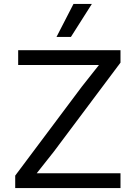

<svg xmlns="http://www.w3.org/2000/svg" viewBox="-20 -952 690 972"><path d="M57 0V-63L394 -513L481 -623H338H72V-698H590V-635L253 -185L166 -75H309H590V0ZM266 -765 352 -932H445L339 -765Z"/></svg>

Font: Azeret Mono Thin Light
Style: Regular
Weight: 300
Version: Version 1.002